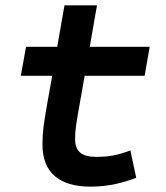

<svg xmlns="http://www.w3.org/2000/svg" viewBox="-20 -694 626 724"><path d="M320.8 9.8C392.1 9.8 444.3 -5.4 493.7 -23.4L471.7 -126.5C421.4 -108.4 391.1 -102.5 342.8 -102.5C287.6 -102.5 263.2 -123 263.2 -169.9C263.2 -206.1 268.1 -231.9 279.3 -295.4L299.3 -408.2H525.4L544.4 -517.6H318.4L345.7 -673.8H223.1L195.8 -517.6H78.1L58.6 -408.2H176.8L156.7 -295.4C144 -223.1 140.1 -191.4 140.1 -148.4C140.1 -44.4 202.6 9.8 320.8 9.8Z"/></svg>

Font: Cascadia Mono PL SemiBold
Style: Italic
Weight: 600
Italic angle: -10°
Monospace: yes
Designer: Aaron Bell
Foundry: Saja Typeworks
Version: Version 2404.023